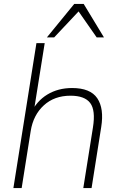

<svg xmlns="http://www.w3.org/2000/svg" viewBox="-20 -955 610 975"><path d="M48 0 165 -736H207L150 -379H136Q166 -442 220.5 -475Q275 -508 346 -508Q439 -508 474 -456Q509 -404 494 -310L445 0H403L452 -308Q466 -395 438 -432Q410 -469 338 -469Q256 -469 202.5 -420Q149 -371 136 -290L90 0ZM218 -765 357 -935H405L508 -765H471L379 -897L255 -765Z"/></svg>

Font: Mulish ExtraLight ExtraLight
Style: Italic
Weight: 250
Italic angle: -9°
Version: Version 3.603